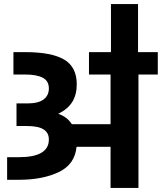

<svg xmlns="http://www.w3.org/2000/svg" viewBox="-20 -923 795 943"><path d="M755 -667V-557H660V0H523V-202H356Q348 -116 269 -78Q190 -40 73 -40H15V-151H73Q220 -151 220 -238Q220 -271 194 -287.5Q168 -304 112 -304H61V-415H113Q168 -415 194 -434.5Q220 -454 220 -489Q220 -525 190.5 -541Q161 -557 103 -557H46V-667H103Q233 -667 295 -630.5Q357 -594 357 -509Q357 -458 335 -422.5Q313 -387 266 -364Q309 -350 333 -313H523V-557H417V-667H525V-903H658V-667Z"/></svg>

Font: Biryani ExtraBold
Style: Regular
Weight: 800
Designer: Dan Reynolds and Mathieu Reguer
Foundry: Dan Reynolds and Mathieu Reguer
Version: Version 1.004; ttfautohint (v1.1) -l 5 -r 5 -G 72 -x 0 -D la